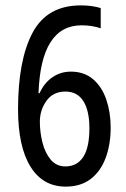

<svg xmlns="http://www.w3.org/2000/svg" viewBox="-20 -774 469 713"><path d="M47 -368Q47 -551 101 -652.5Q155 -754 280 -754Q301 -754 319.5 -751.5Q338 -749 354 -744V-669Q321 -680 283 -680Q132 -680 123 -428H127Q144 -466 174.5 -487Q205 -508 243 -508Q293 -508 326 -479.5Q359 -451 375 -403.5Q391 -356 391 -300Q391 -238 372.5 -188Q354 -138 317 -109.5Q280 -81 224 -81Q139 -81 93 -155.5Q47 -230 47 -368ZM223 -156Q266 -156 289 -191Q312 -226 312 -298Q312 -363 289.5 -398.5Q267 -434 223 -434Q177 -434 152.5 -399.5Q128 -365 128 -322Q128 -284 137.5 -245.5Q147 -207 168 -181.5Q189 -156 223 -156Z"/></svg>

Font: Noto Sans Telugu UI ExtraCondensed
Style: Regular
Weight: 400
Width: 2
Designer: Jelle Bosma - Monotype Design Team
Foundry: Monotype Imaging Inc.
Version: Version 2.005